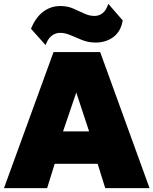

<svg xmlns="http://www.w3.org/2000/svg" viewBox="-22 -968 789 988"><path d="M-1.5 0 253.5 -700H493.5L747.5 0H519.5L480.5 -125H259.5L220.5 0ZM302.5 -292H436.5L370.5 -492ZM212.5 -736 137.5 -820Q161 -878 200 -907.5Q239 -937 288.5 -937Q325 -937 354.5 -924.2Q384 -911.5 410.5 -898.8Q437 -886 464.5 -886Q488 -886 506.2 -900.5Q524.5 -915 535.5 -948L609.5 -863Q600 -806 561.5 -777.5Q523 -749 470.5 -749Q433.5 -749 401.8 -761.5Q370 -774 341.8 -786.5Q313.5 -799 287.5 -799Q263.5 -799 244 -784Q224.5 -769 212.5 -736Z"/></svg>

Font: Geologica Roman Black
Style: Regular
Weight: 900
Designer: Sindre Bremnes, Frode Helland
Foundry: Monokrom Skriftforlag AS
Version: Version 1.010;gftools[0.9.28]